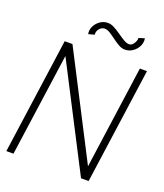

<svg xmlns="http://www.w3.org/2000/svg" viewBox="-158 -987 934 1091"><g transform="rotate(20 309.0 -441.0)"><path d="M11 0 109 -700H156L476.5 -77.5L563.5 -700H606.5L508.5 0H462.5L141.5 -622.5L54 0ZM445.5 -772Q427 -772 407.2 -783.2Q387.5 -794.5 368 -809.2Q348.5 -824 330.5 -835Q312.5 -846 296.5 -845Q280 -844 267.2 -828.8Q254.5 -813.5 256.5 -793L220.5 -783.5Q215.5 -806.5 226.2 -829.2Q237 -852 258 -867Q279 -882 305 -882Q324 -882 344.5 -871Q365 -860 385.5 -845.5Q406 -831 424.5 -820Q443 -809 458 -809Q470 -809 479 -818.5Q488 -828 493 -840.2Q498 -852.5 496 -860.5L531.5 -871.5Q536 -847.5 525 -824.5Q514 -801.5 492.8 -786.8Q471.5 -772 445.5 -772Z"/></g></svg>

Font: Urbanist ExtraLight
Style: Italic
Weight: 250
Version: Version 1.303